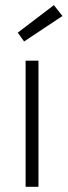

<svg xmlns="http://www.w3.org/2000/svg" viewBox="-20 -723 262 743"><path d="M128.9 0V-488.3H79.1V0ZM221.7 -661.1 188.5 -703.1 48.8 -596.7 73.2 -562.5Z"/></svg>

Font: Yaldevi Colombo Light
Style: Regular
Weight: 300
Designer: Sol Matas, Denzil Rajitha, Kosala Senevirathne and Pathum Egodawatta
Foundry: Mooniak
Version: Version 1.020 ; ttfautohint (v1.6)